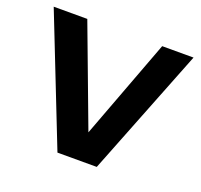

<svg xmlns="http://www.w3.org/2000/svg" viewBox="-101 -658 806 771"><g transform="rotate(20 302.0 -273.0)"><path d="M467 -545.5H601L386 0H218L3.5 -545.5H147L307 -119Z"/></g></svg>

Font: Encode Sans Semi Expanded SmBd
Style: Regular
Weight: 600
Width: 6
Designer: Multiple Designers
Foundry: Impallari Type
Version: Version 2.000